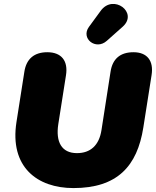

<svg xmlns="http://www.w3.org/2000/svg" viewBox="-20 -946 794 978"><path d="M354 12C578 12 679 -100 710 -296L752 -563C764 -637 729 -680 660 -680C593 -680 553 -647 543 -580L497 -284C485 -205 440 -166 372 -166C293 -166 263 -224 277 -314L316 -562C328 -636 293 -680 221 -680C154 -680 114 -646 104 -580L64 -325C28 -96 169 12 354 12ZM524 -738 605 -810C686 -882 557 -979 493 -891L433 -809C390 -750 468 -688 524 -738Z"/></svg>

Font: SN Pro Black
Style: Italic
Weight: 900
Italic angle: -9°
Designer: Tobias Whetton
Foundry: Supernotes
Version: Version 1.001;Glyphs 3.2 (3249)